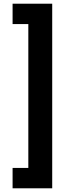

<svg xmlns="http://www.w3.org/2000/svg" viewBox="-20 -852 388 1037"><path d="M48 55V165H262V-832H48V-722H133V55Z"/></svg>

Font: Noto Sans Gurmukhi UI ExtraCondensed ExtraBold
Style: Regular
Weight: 800
Width: 2
Designer: Jelle Bosma - Monotype Design Team
Foundry: Monotype Imaging Inc.
Version: Version 2.004